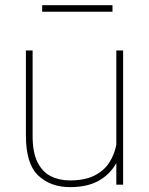

<svg xmlns="http://www.w3.org/2000/svg" viewBox="-20 -727 587 756"><path d="M438 0V-85.4Q414.6 -41.5 369.6 -15.9Q324.7 9.8 255.9 9.8Q178.2 9.8 130.1 -36.4Q82 -82.5 82 -192.9V-528.3H108.4V-191.9Q108.4 -127.4 127.4 -88.9Q146.5 -50.3 179.7 -33.4Q212.9 -16.6 254.9 -16.6Q313.5 -16.6 351.6 -35.6Q389.6 -54.7 410.2 -86.7Q430.7 -118.7 438 -156.7V-528.3H464.8V0ZM422.9 -706.5V-680.7H146V-706.5Z"/></svg>

Font: Vazirmatn FD Thin
Style: Regular
Weight: 100
Designer: Saber Rastikerdar
Foundry: Saber Rastikerdar
Version: Version 33.003